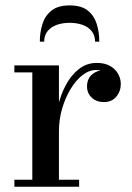

<svg xmlns="http://www.w3.org/2000/svg" viewBox="-20 -708 502 728"><path d="M188.5 -211Q188.5 -256 198.8 -301.2Q209 -346.5 229.2 -384.8Q249.5 -423 279.2 -446.2Q309 -469.5 347 -469.5Q377 -469.5 397.2 -458Q417.5 -446.5 427.8 -428.2Q438 -410 438 -389.5Q438 -361.5 420.8 -341.2Q403.5 -321 374.5 -321Q345.5 -321 327.8 -337.8Q310 -354.5 310 -380Q310 -409.5 329.2 -425.8Q348.5 -442 374.5 -442Q392 -442 406 -435Q420 -428 428.5 -416Q437 -404 437 -389.5H410.5Q410.5 -404.5 401.5 -416.5Q392.5 -428.5 377.2 -435.5Q362 -442.5 344.5 -442.5Q317.5 -442.5 292.5 -423Q267.5 -403.5 247.5 -370.2Q227.5 -337 215.5 -295.8Q203.5 -254.5 203.5 -211ZM203.5 -460V-26.5H280V0H34.5V-26.5H102.5V-433.5H34.5V-460ZM131 -550Q131 -585.5 141 -617Q151 -648.5 175.5 -668Q200 -687.5 244 -687.5Q288.5 -687.5 312.8 -668Q337 -648.5 346.8 -617Q356.5 -585.5 356.5 -550H340.5Q340.5 -574 327.5 -590Q314.5 -606 292.8 -613.8Q271 -621.5 244 -621.5Q217.5 -621.5 195.5 -613.8Q173.5 -606 160.5 -590Q147.5 -574 147.5 -550Z"/></svg>

Font: Bodoni Moda 9pt Medium
Style: Regular
Weight: 500
Designer: Owen Earl
Foundry: indestructible type
Version: Version 2.005